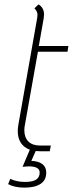

<svg xmlns="http://www.w3.org/2000/svg" viewBox="-20 -680 336 876"><path d="M94 -112Q91 -99 91 -86Q91 -53 109.5 -34.5Q128 -16 162 -16H212L207 10H162Q149 10 143 9L123 54Q155 55 173 68.5Q191 82 191 107Q191 142 165 159Q139 176 92 176Q46 176 17 160L27 136Q56 150 94 150Q129 150 145 139.5Q161 129 161 107Q161 79 111 79Q105 79 83 81L116 3Q89 -7 75 -28.5Q61 -50 61 -82Q61 -96 64 -112L150 -600Q151 -605 151 -613Q151 -628 137 -642L156 -660Q181 -644 181 -614Q181 -608 179 -594L157 -470H292L288 -444H153Z"/></svg>

Font: KoHo ExtraLight
Style: Italic
Weight: 275
Italic angle: -10°
Version: Version 1.000; ttfautohint (v1.6)